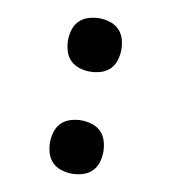

<svg xmlns="http://www.w3.org/2000/svg" viewBox="-66 -586 583 652"><g transform="rotate(10 225.0 -260.0)"><path d="M225 -344Q207 -344 188.5 -349.5Q170 -355 157 -368Q144 -381 138.5 -399.5Q133 -418 133 -436Q133 -455 138.5 -473Q144 -491 157 -504Q170 -517 188.5 -522.5Q207 -528 225 -528Q243 -528 261.5 -522.5Q280 -517 293 -504Q306 -491 311.5 -473Q317 -455 317 -436Q317 -418 311.5 -399.5Q306 -381 293 -368Q280 -355 261.5 -349.5Q243 -344 225 -344ZM225 8Q207 8 188.5 2.5Q170 -3 157 -16Q144 -29 138.5 -47Q133 -65 133 -84Q133 -102 138.5 -120.5Q144 -139 157 -152Q170 -165 188.5 -170.5Q207 -176 225 -176Q243 -176 261.5 -170.5Q280 -165 293 -152Q306 -139 311.5 -120.5Q317 -102 317 -84Q317 -65 311.5 -47Q306 -29 293 -16Q280 -3 261.5 2.5Q243 8 225 8Z"/></g></svg>

Font: Iosevka Etoile Semibold
Style: Regular
Weight: 600
Designer: Belleve Invis
Foundry: Belleve Invis
Version: Version 22.1.2; ttfautohint (v1.8.4)